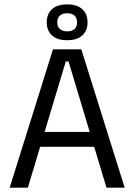

<svg xmlns="http://www.w3.org/2000/svg" viewBox="-20 -867 621 887"><path d="M24.7 0 224.7 -639H355.7L556 0H471.9L296.6 -583H283.9L108.7 0ZM144.3 -188.7V-257.6H435.5V-188.7ZM196 -762.8V-764.5Q196 -802.1 219.9 -824.3Q243.7 -846.6 290.5 -846.6Q336.9 -846.6 360.6 -824.3Q384.4 -802.1 384.4 -764.5V-762.8Q384.4 -726.1 360.6 -703.7Q336.9 -681.2 290.5 -681.2Q243.7 -681.2 219.9 -703.7Q196 -726.1 196 -762.8ZM244.7 -763.1Q244.7 -743.6 256.5 -732.9Q268.3 -722.2 290.5 -722.2Q312.7 -722.2 324.3 -732.9Q335.9 -743.6 335.9 -763.1V-764.5Q335.9 -784.2 324.3 -794.9Q312.7 -805.7 290.5 -805.7Q268.3 -805.7 256.5 -794.9Q244.7 -784.2 244.7 -764.5Z"/></svg>

Font: Anek Latin Medium
Style: Regular
Weight: 500
Designer: Yesha Goshar
Foundry: Ek Type
Version: Version 1.003